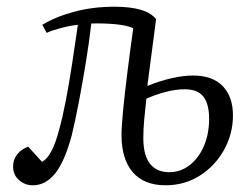

<svg xmlns="http://www.w3.org/2000/svg" viewBox="-20 -538 738 572"><path d="M106 -464Q145 -488 201 -503Q257 -518 321 -518Q416 -518 445 -481L419 -282Q456 -297 491 -305Q526 -313 555 -313Q613 -313 643.5 -281.5Q674 -250 674 -194Q674 -140 648 -92.5Q622 -45 576.5 -15.5Q531 14 473 14Q409 14 375.5 -25Q342 -64 342 -136Q342 -161 347 -212Q352 -263 360 -326.5Q368 -390 377 -454Q357 -463 322 -466Q287 -469 252 -468Q246 -415 236 -353.5Q226 -292 215 -234.5Q204 -177 194 -136Q173 -57 144.5 -21.5Q116 14 78 14Q54 14 36.5 -1.5Q19 -17 19 -42Q19 -63 31.5 -78.5Q44 -94 64 -101L105 -56Q120 -63 133 -87.5Q146 -112 156 -151Q166 -186 176 -238Q186 -290 195 -349Q204 -408 212 -464Q190 -462 161.5 -454.5Q133 -447 119 -440ZM416 -244Q412 -209 409.5 -180.5Q407 -152 407 -127Q407 -75 427 -50Q447 -25 484 -25Q518 -25 545 -46Q572 -67 587.5 -103Q603 -139 603 -184Q603 -228 586 -250Q569 -272 530 -272Q503 -272 473 -264Q443 -256 416 -244Z"/></svg>

Font: Literata 36pt Light
Style: Italic
Weight: 300
Italic angle: -2°
Designer: Latin by Veronika Burian and Jose Scaglione. Greek by Irene Vlachou. Cyrillic by Vera Evstafieva
Foundry: TypeTogether
Version: Version 3.002